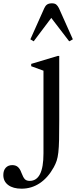

<svg xmlns="http://www.w3.org/2000/svg" viewBox="-163 -877 463 1157"><path d="M99 -451V48C99 158 71.3 213 16 213C3.3 213 -6.3 209.7 -13 203C-19.7 196.3 -26.7 183.3 -34 164C-39.3 148.7 -46.3 137.2 -55 129.5C-63.7 121.8 -75 118 -89 118C-105.7 118 -118.8 123.3 -128.5 134C-138.2 144.7 -143 159.3 -143 178C-143 203.3 -133.2 223.3 -113.5 238C-93.8 252.7 -67 260 -33 260C7 260 43.5 249 76.5 227C109.5 205 137.7 173 161 131C168.3 117.7 174.2 104.5 178.5 91.5C182.8 78.5 186.2 61.8 188.5 41.5C190.8 21.2 192.3 -4.3 193 -35C193.7 -65.7 194 -105.7 194 -155V-540H185L25 -492V-478ZM150 -857C137.3 -857 127.5 -854.5 120.5 -849.5C113.5 -844.5 108 -837.3 104 -828L20 -640L40 -628L146 -769L254 -628L276 -640L192 -828C187.3 -837.3 182 -844.5 176 -849.5C170 -854.5 161.3 -857 150 -857Z"/></svg>

Font: Libre Caslon Text
Style: Regular
Weight: 400
Designer: Pablo Impallari, Rodrigo Fuenzalida
Foundry: Pablo Impallari, Rodrigo Fuenzalida
Version: Version 1.000; ttfautohint (v0.93) -l 8 -r 50 -G 200 -x 14 -